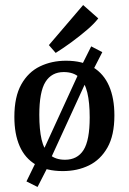

<svg xmlns="http://www.w3.org/2000/svg" viewBox="-20 -669 511 762"><path d="M229 10Q165 10 122 -15.5Q79 -41 58 -89Q37 -137 37 -205Q37 -285 64.5 -334Q92 -383 138.5 -405.5Q185 -428 242 -428Q307 -428 349.5 -402Q392 -376 413 -327.5Q434 -279 434 -211Q434 -132 406.5 -83.5Q379 -35 333 -12.5Q287 10 229 10ZM129 73 85 51 125 -31 139 -44 295 -384 300 -401 342 -485 386 -462 345 -382 332 -368 176 -28 172 -11ZM238 -35Q287 -35 311.5 -73.5Q336 -112 336 -203Q336 -262 326.5 -301.5Q317 -341 294.5 -362Q272 -383 233 -383Q185 -383 160.5 -344Q136 -305 136 -213Q136 -155 145 -115.5Q154 -76 177 -55.5Q200 -35 238 -35ZM174 -490 310 -649 370 -596Q354 -575 326 -551Q298 -527 265.5 -503Q233 -479 201 -459Z"/></svg>

Font: Yrsa Medium
Style: Regular
Weight: 500
Designer: Anna Giedrys (Yrsa+Rasa design), David Brezina (Yrsa art-direction, Rasa art-direction, design)
Foundry: Rosetta Type Foundry
Version: Version 2.004